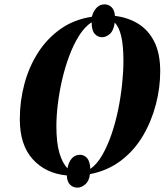

<svg xmlns="http://www.w3.org/2000/svg" viewBox="-20 -796 769 882"><path d="M336 66Q316 66 302 52.5Q288 39 287 10Q190 1 130.5 -64.5Q71 -130 71 -248Q71 -331 92 -410Q113 -489 155 -554.5Q197 -620 259 -663.5Q321 -707 402 -719Q408 -743 423 -759.5Q438 -776 460 -776Q479 -776 492.5 -763Q506 -750 508 -723Q567 -716 614 -687.5Q661 -659 688.5 -605Q716 -551 716 -468Q716 -393 696 -316Q676 -239 636.5 -172Q597 -105 536 -58.5Q475 -12 393 4Q390 35 372 50.5Q354 66 336 66ZM290 -23Q295 -52 310 -68.5Q325 -85 347 -85Q366 -85 379.5 -70.5Q393 -56 395 -20Q426 -42 450 -84Q474 -126 492.5 -180Q511 -234 523 -293Q535 -352 541 -410Q547 -468 547 -516Q547 -586 537 -629Q527 -672 507 -692Q502 -655 484.5 -640Q467 -625 449 -625Q429 -625 415 -640.5Q401 -656 401 -694Q368 -672 342.5 -631Q317 -590 297.5 -537.5Q278 -485 265 -428Q252 -371 245.5 -316.5Q239 -262 239 -217Q239 -140 253 -93Q267 -46 290 -23Z"/></svg>

Font: Noto Serif Display ExtraCondensed ExtraBold
Style: Italic
Weight: 800
Width: 2
Italic angle: -12°
Designer: Monotype Design Team
Foundry: Monotype Imaging Inc.
Version: Version 2.009